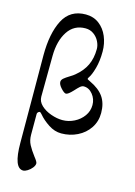

<svg xmlns="http://www.w3.org/2000/svg" viewBox="-144 -779 801 1138"><g transform="rotate(15 256.5 -210.0)"><path d="M58 130 57 -180Q56 -263 56 -406Q56 -541 98.5 -623Q141 -705 237 -705Q284 -705 318.5 -679Q353 -653 371 -610Q389 -567 389 -518Q389 -460 376.5 -415Q364 -370 350 -350Q348 -348 346.5 -344.5Q345 -341 345 -338Q346 -336 363 -328Q421 -301 448 -262Q475 -223 475 -164Q475 -112 448 -71.5Q421 -31 375.5 -8.5Q330 14 277 14Q236 14 198 -11Q160 -36 136 -65Q127 -76 122 -76Q117 -76 112 -71Q107 -66 107 -60V67Q107 102 121 128.5Q135 155 160 188Q181 214 181 224Q181 237 169.5 251.5Q158 266 142.5 275.5Q127 285 116 285Q58 285 58 130ZM413 -196Q413 -233 390 -261.5Q367 -290 335 -290Q324 -290 312.5 -280Q301 -270 285 -252Q271 -237 260 -228.5Q249 -220 241 -221Q230 -223 211.5 -243.5Q193 -264 193 -280Q193 -292 204.5 -302Q216 -312 239 -326Q259 -338 268 -346Q311 -381 331.5 -424Q352 -467 352 -524Q352 -546 340.5 -569.5Q329 -593 307 -609Q285 -625 256 -625Q186 -625 148 -567Q110 -509 109 -418L107 -166Q107 -136 131.5 -113Q156 -90 193 -77Q230 -64 263 -64Q301 -64 335.5 -81.5Q370 -99 391.5 -129Q413 -159 413 -196Z"/></g></svg>

Font: EB Garamond Medium
Style: Regular
Weight: 500
Designer: Georg Duffner and Octavio Pardo
Foundry: Georg Duffner
Version: Version 1.000